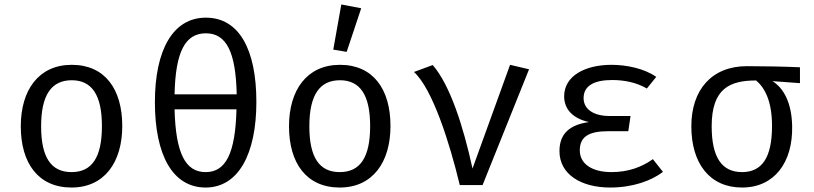

<svg xmlns="http://www.w3.org/2000/svg" viewBox="-20 -828 3640 859"><path d="M301 -538C153 -538 73 -425 73 -263C73 -97 152 11 300 11C447 11 527 -102 527 -264C527 -430 449 -538 301 -538ZM301 -469C391 -469 436 -403 436 -264C436 -123 391 -58 300 -58C209 -58 164 -123 164 -263C164 -403 210 -469 301 -469Z M901 -749C753 -749 673 -603 673 -371C673 -135 752 11 900 11C1047 11 1127 -140 1127 -372C1127 -608 1049 -749 901 -749ZM901 -679C992 -679 1035 -597 1039 -406H761C765 -597 809 -679 901 -679ZM1038 -339C1033 -141 990 -58 900 -58C810 -58 766 -141 761 -339Z M1507 -808 1471 -606 1531 -596 1596 -791ZM1501 -538C1353 -538 1273 -425 1273 -263C1273 -97 1352 11 1500 11C1647 11 1727 -102 1727 -264C1727 -430 1649 -538 1501 -538ZM1501 -469C1591 -469 1636 -403 1636 -264C1636 -123 1591 -58 1500 -58C1409 -58 1364 -123 1364 -263C1364 -403 1410 -469 1501 -469Z M2037 0H2139L2347 -518L2262 -538L2094 -74C2053 -262 1994 -447 1916 -537L1832 -506C1915 -431 1992 -188 2037 0Z M2791 -241 2801 -309H2707C2635 -309 2591 -340 2591 -389C2591 -445 2639 -470 2719 -470C2773 -470 2828 -459 2874 -432L2916 -484C2862 -522 2782 -538 2716 -538C2600 -538 2504 -490 2504 -397C2504 -341 2541 -298 2615 -282C2531 -270 2483 -232 2483 -152C2483 -47 2581 11 2710 11C2812 11 2895 -20 2946 -59L2901 -116C2852 -81 2792 -58 2716 -58C2627 -58 2574 -96 2574 -155C2574 -215 2612 -241 2701 -241Z M3559 -527C3493 -530 3399 -532 3322 -532C3164 -532 3073 -426 3073 -263C3073 -97 3155 11 3300 11C3444 11 3528 -101 3524 -265C3522 -368 3486 -434 3436 -465L3559 -456ZM3300 -58C3210 -58 3164 -123 3164 -263C3164 -433 3246 -468 3363 -468C3404 -433 3434 -372 3434 -264C3434 -123 3389 -58 3300 -58Z"/></svg>

Font: FiraMono Nerd Font
Style: Regular
Weight: 400
Designer: Carrois Corporate & Edenspiekermann AG
Foundry: Carrois Corporate GbR & Edenspiekermann AG
Version: Version 003.206;Nerd Fonts 3.3.0